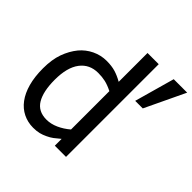

<svg xmlns="http://www.w3.org/2000/svg" viewBox="-197 -929 1113 1113"><g transform="rotate(45 359.5 -372.5)"><path d="M486.2 0H394.4V-55.9Q372.8 -37.4 357.4 -25.9Q342.1 -14.4 321 -4.6Q301 5.1 280.3 10.3Q259.5 15.4 231.3 15.4Q187.2 15.4 149.2 -3.3Q111.3 -22.1 85.1 -57.4Q57.9 -93.8 43.3 -146.7Q28.7 -199.5 28.7 -268.7Q28.7 -340.5 47.4 -392.8Q66.2 -445.1 98.5 -484.6Q128.2 -520 170.5 -540.3Q212.8 -560.5 259.5 -560.5Q300.5 -560.5 330.8 -551.5Q361 -542.6 394.4 -523.6V-760H486.2ZM394.4 -132.8V-447.2Q360.5 -464.1 333.3 -470.3Q306.2 -476.4 274.4 -476.4Q203.6 -476.4 163.6 -423.6Q123.6 -370.8 123.6 -270.3Q123.6 -174.4 154.4 -123.3Q185.1 -72.3 252.8 -72.3Q289.2 -72.3 325.6 -88.7Q362.1 -105.1 394.4 -132.8ZM719.5 -760 602.1 -513.3H540L609.2 -760Z"/></g></svg>

Font: Myanmar Handwriting
Style: Regular
Weight: 400
Designer: Khon Soe Zaw Thu
Foundry: PaOh Unicode khonsoezawthu@gmail.com and @hotmail.com
Version: Version 1.30 November 9, 2016